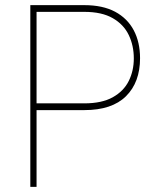

<svg xmlns="http://www.w3.org/2000/svg" viewBox="-20 -731 623 751"><path d="M309.6 -710.9Q381.8 -710.9 430.2 -685.1Q478.5 -659.2 503.2 -612.5Q527.8 -565.9 527.8 -503.4Q527.8 -409.2 472.9 -354.7Q418 -300.3 309.6 -300.3H123V0H98.6V-710.9ZM309.6 -326.7Q378.4 -326.7 421.1 -350.6Q463.9 -374.5 483.6 -414.3Q503.4 -454.1 503.4 -502.4Q503.4 -552.7 483.6 -594Q463.9 -635.3 421.1 -659.9Q378.4 -684.6 309.6 -684.6H123V-326.7Z"/></svg>

Font: Robert Sans Thin
Style: Regular
Weight: 100
Designer: Christian Robertson (extended by Adam Twardoch)
Foundry: Google
Version: Version 12.135;April 2, 2019;FontCreator 11.5.0.2425 64-bit;